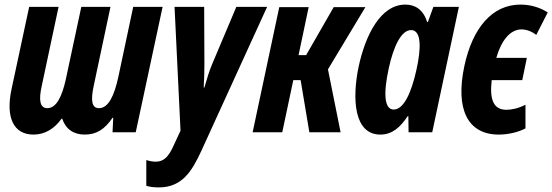

<svg xmlns="http://www.w3.org/2000/svg" viewBox="-20 -576 2405 836"><path d="M126 10C176 10 217 -16 248 -59H251C266 -14 300 10 349 10C400 10 436 -13 470 -63H473L470 0H571L688 -546H560L495 -240C478 -162 453 -105 411 -105C380 -105 374 -137 388 -202L461 -546H334L266 -228C250 -157 226 -105 186 -105C155 -105 147 -137 162 -203L235 -546H107L30 -187C4 -64 39 10 126 10Z M671 240C772 240 815 172 858 78L1143 -546H1009L903 -295C893 -272 880 -231 870 -195H867C869 -229 870 -264 870 -298L869 -546H740L766 -7L734 62C714 105 694 128 658 128C647 128 634 126 617 121V233C633 238 651 240 671 240Z M1080 0H1209L1257 -227H1289L1327 0H1463L1408 -274L1571 -545H1433L1313 -336H1280L1324 -545H1196Z M1636 10C1688 10 1723 -22 1755 -70H1758L1759 0H1862L1978 -546H1867L1843 -480H1840C1823 -534 1788 -556 1745 -556C1636 -556 1571 -421 1542 -288C1512 -146 1521 10 1636 10ZM1694 -99C1654 -99 1648 -167 1673 -280C1693 -371 1726 -445 1770 -445C1816 -445 1814 -364 1793 -271C1771 -172 1738 -99 1694 -99Z M2152 10C2191 10 2237 0 2268 -17V-120C2237 -104 2208 -98 2185 -98C2129 -98 2111 -142 2121 -227H2254L2274 -324H2141C2163 -401 2202 -448 2251 -448C2272 -448 2296 -439 2315 -424L2365 -522C2330 -544 2290 -556 2246 -556C2124 -556 2038 -456 2002 -289C1962 -102 2015 10 2152 10Z"/></svg>

Font: Noto Sans ExtraCondensed
Style: Bold Italic
Weight: 700
Width: 2
Italic angle: -12°
Designer: Monotype Design Team
Foundry: Monotype Imaging Inc.
Version: Version 2.013